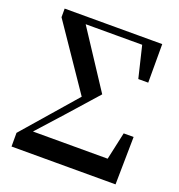

<svg xmlns="http://www.w3.org/2000/svg" viewBox="-133 -852 895 962"><g transform="rotate(20 314.0 -370.5)"><path d="M34.6 0V-72.8L293.9 -371.1L290 -339.6L48.4 -694.5V-740.5H568.7L568.8 -534.9H515.9L470.1 -725.1L495.7 -702.9H336.9H166V-684.8L156.5 -729.8L372.2 -401L231.2 -242.2L63.7 -56.1L100.5 -127.3V-107.4H557.5L496.5 -54.3L540.2 -254.1H593.1L589.2 0Z"/></g></svg>

Font: Noto Serif KR
Style: Regular
Weight: 200
Designer: Ryoko NISHIZUKA 西塚涼子 (kana & ideographs); Frank Grießhammer (Latin, Greek & Cyrillic); Wenlong ZHANG 张文龙 (bopomofo); San
Foundry: Adobe
Version: Version 2.001;hotconv 1.1.0;makeotfexe 2.6.0